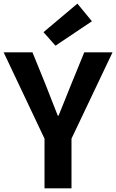

<svg xmlns="http://www.w3.org/2000/svg" viewBox="-26 -1026 633 1046"><path d="M216.5 0V-270.7L-6.1 -740.8H150.9L224.5 -559.9Q240.6 -518.3 256.1 -478.6Q271.6 -439 288.9 -395.8H292.9Q310.2 -439 326.5 -478.6Q342.7 -518.3 359.1 -559.9L433 -740.8H587L363.5 -270.7V0ZM276.3 -777.1 210.9 -850.7 395.7 -1006.3 474.8 -910.2Z"/></svg>

Font: Noto Sans SC Thin
Style: Regular
Weight: 100
Designer: Ryoko NISHIZUKA 西塚涼子 (kana, bopomofo & ideographs); Paul D. Hunt (Latin, Greek & Cyrillic); Sandoll Communications 산돌커뮤니
Foundry: Adobe
Version: Version 2.004-H2;hotconv 1.0.118;makeotfexe 2.5.65603